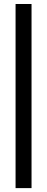

<svg xmlns="http://www.w3.org/2000/svg" viewBox="-20 -733 236 962"><path d="M138 209.5H58V-713H138Z"/></svg>

Font: Anek Latin Condensed Medium
Style: Regular
Weight: 500
Width: 3
Designer: Yesha Goshar
Foundry: Ek Type
Version: Version 1.003